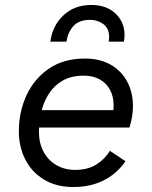

<svg xmlns="http://www.w3.org/2000/svg" viewBox="-20 -745 612 774"><path d="M276 9Q207 9 157.5 -21Q108 -51 82 -102Q56 -153 56 -216Q56 -294 87 -361Q118 -428 177.5 -468.5Q237 -509 322 -509Q383 -509 426.5 -484Q470 -459 493 -415.5Q516 -372 516 -317Q516 -297 512.5 -275.5Q509 -254 502 -231H95V-301H467L432 -273Q435 -285 436.5 -297Q438 -309 438 -320Q438 -356 423.5 -383Q409 -410 382 -425Q355 -440 317 -440Q268 -440 233.5 -420.5Q199 -401 177.5 -368Q156 -335 146.5 -294.5Q137 -254 137 -213Q137 -168 155.5 -133.5Q174 -99 207 -79.5Q240 -60 285 -60Q336 -61 369 -82Q402 -103 423 -137L486 -95Q464 -63 433 -39.5Q402 -16 362.5 -3.5Q323 9 276 9ZM183 -577Q191 -641 235.5 -683Q280 -725 348 -725Q409 -725 445.5 -690.5Q482 -656 482 -605Q482 -598 481.5 -591.5Q481 -585 479 -577H418Q419 -582 419.5 -586.5Q420 -591 420 -595Q420 -631 396.5 -648Q373 -665 344 -665Q298 -665 275.5 -639.5Q253 -614 248 -577Z"/></svg>

Font: Work Sans
Style: Italic
Weight: 400
Italic angle: -13°
Designer: Wei Huang
Foundry: Wei Huang
Version: Version 2.012